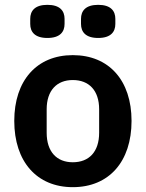

<svg xmlns="http://www.w3.org/2000/svg" viewBox="-20 -762 603 794"><path d="M176 -605C228 -605 247 -630 247 -663V-684C247 -717 228 -742 176 -742C124 -742 105 -717 105 -684V-663C105 -630 124 -605 176 -605ZM386 -605C438 -605 457 -630 457 -663V-684C457 -717 438 -742 386 -742C334 -742 315 -717 315 -684V-663C315 -630 334 -605 386 -605ZM281 12C431 12 524 -94 524 -262C524 -429 431 -534 281 -534C132 -534 39 -429 39 -262C39 -94 132 12 281 12ZM281 -91C215 -91 173 -134 173 -213V-310C173 -388 215 -431 281 -431C348 -431 390 -388 390 -310V-213C390 -134 348 -91 281 -91Z"/></svg>

Font: IBM Plex Devanagari Medium
Style: Regular
Weight: 600
Designer: Mike Abbink, Paul van der Laan, Pieter van Rosmalen, Erin McLaughlin
Foundry: Bold Monday
Version: Version 1.0